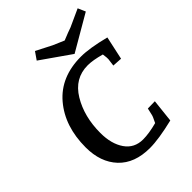

<svg xmlns="http://www.w3.org/2000/svg" viewBox="-211 -819 932 932"><g transform="rotate(-45 255.0 -353.0)"><path d="M262 11Q157 11 100 -49.5Q43 -110 43 -212Q43 -356 121 -448Q199 -540 339 -540Q397 -540 495 -515L469 -395L419 -398L424 -437Q425 -444 421 -472Q367 -487 332 -487Q242 -487 192.5 -405Q143 -323 143 -211Q143 -136 175.5 -89Q208 -42 268 -42Q308 -42 365 -57Q381 -89 382 -97L390 -132L439 -133L426 -14Q322 11 262 11ZM493 -717 510 -678 326 -571 173 -678 200 -717 280 -676 338 -651Q382 -669 403 -676Z"/></g></svg>

Font: Andada SC
Style: Italic
Weight: 400
Italic angle: -8.29999°
Designer: Carolina Giovagnoli
Foundry: Carolina Giovagnoli
Version: Version 1.003